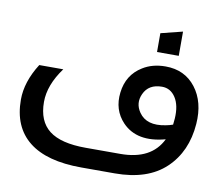

<svg xmlns="http://www.w3.org/2000/svg" viewBox="-78 -804 1052 905"><g transform="rotate(10 447.5 -352.0)"><path d="M202 -436Q139 -350 139 -269Q139 -177 195 -133.5Q251 -90 370 -90H536Q684 -90 735 -195Q602 -159 530 -234Q476 -291 486 -375Q496 -461 566 -504Q612 -533 675 -533Q767 -533 819.5 -465Q872 -397 864 -291Q854 -157 768.5 -76Q683 5 526 5H366Q200 5 115 -62.5Q30 -130 30 -261Q30 -346 87 -436ZM623 -593V-683L727 -709V-593ZM675 -436Q611 -436 588 -385Q567 -339 596 -297Q634 -242 723 -260Q740 -263 757 -269L760 -299Q764 -362 740 -399Q716 -436 675 -436Z"/></g></svg>

Font: LT Superior Semi-bold
Style: Regular
Weight: 600
Designer: Daniel Lyons
Foundry: LyonsType
Version: Version 1.0